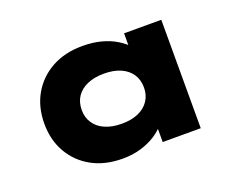

<svg xmlns="http://www.w3.org/2000/svg" viewBox="-92 -711 1109 887"><g transform="rotate(-20 462.0 -267.5)"><path d="M377 9Q289 9 225 -26.5Q161 -62 125.5 -124Q90 -186 90 -266Q90 -348 126 -410.5Q162 -473 226.5 -508.5Q291 -544 378 -544Q428 -544 469.5 -533Q511 -522 542.5 -502.5Q574 -483 594.5 -460.5Q615 -438 622 -417L579 -412V-533H762V0H575V-144L613 -132Q609 -105 589 -80Q569 -55 537.5 -35Q506 -15 465.5 -3Q425 9 377 9ZM427 -144Q475 -144 509 -159Q543 -174 561.5 -202Q580 -230 580 -266Q580 -305 561.5 -332.5Q543 -360 509 -375Q475 -390 427 -390Q380 -390 345.5 -375Q311 -360 292.5 -332.5Q274 -305 274 -266Q274 -230 292.5 -202Q311 -174 345.5 -159Q380 -144 427 -144Z"/></g></svg>

Font: Lexend Peta ExtraBold
Style: Regular
Weight: 800
Version: Version 1.007